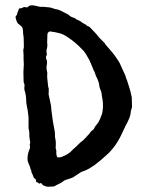

<svg xmlns="http://www.w3.org/2000/svg" viewBox="-20 -699 564 733"><path d="M163 14Q156 14 146 9Q141 6 138 1Q137 -2 133 1Q130 3 128 1Q125 -2 122 -3Q118 -3 118 -6Q118 -9 117 -11Q117 -14 115 -16Q109 -18 107 -26Q106 -29 105 -31.5Q104 -34 102 -37Q100 -41 100 -44Q99 -47 98.5 -49.5Q98 -52 96 -55Q95 -62 92 -68Q89 -74 87 -81Q85 -85 85 -92Q85 -110 91 -125Q96 -134 94 -143Q93 -147 94.5 -151Q96 -155 95 -159Q94 -163 93.5 -166Q93 -169 93 -173Q92 -175 92 -178Q92 -184 92 -190.5Q92 -197 90 -204Q89 -207 89 -213V-250Q88 -263 86 -276Q84 -289 81 -302Q81 -305 80.5 -308Q80 -311 80 -314Q80 -336 73 -357V-366Q75 -377 71 -383Q70 -387 70 -394V-395Q70 -405 69.5 -415Q69 -425 70 -435Q72 -453 70 -473Q70 -481 70 -489Q70 -497 69 -504V-510Q71 -515 71 -519Q71 -523 71 -527Q71 -539 70.5 -550.5Q70 -562 68 -573Q68 -576 68 -579.5Q68 -583 67 -586Q67 -593 62 -598L55 -604Q45 -610 42 -623Q41 -625 41 -626.5Q41 -628 40 -630Q38 -635 42 -639Q45 -643 46 -647Q46 -650 47 -652Q49 -655 50 -658Q51 -661 52 -665Q54 -668 55 -667Q62 -667 65 -669Q72 -674 80 -671Q82 -670 86 -672Q86 -672 86.5 -672Q87 -672 87 -673Q92 -678 98 -678.5Q104 -679 111 -678Q112 -678 113 -677.5Q114 -677 115 -677Q123 -675 130.5 -673.5Q138 -672 145 -673Q150 -673 155.5 -672Q161 -671 166 -671Q170 -671 173.5 -670Q177 -669 180 -668Q184 -667 187 -665.5Q190 -664 194 -664Q199 -663 202.5 -662Q206 -661 210 -659Q223 -652 236 -646Q242 -643 247 -638Q254 -633 259 -632Q260 -632 261 -631.5Q262 -631 263 -631Q264 -630 265 -630Q266 -630 267 -629Q272 -624 279.5 -621.5Q287 -619 292 -614Q294 -612 298 -610Q306 -607 312 -601Q314 -599 315 -599Q319 -599 324 -594L345 -572Q349 -568 351 -565Q356 -558 362 -552Q368 -546 374 -540Q376 -538 378.5 -535.5Q381 -533 382 -530Q383 -528 385 -526.5Q387 -525 388 -523Q399 -511 409.5 -498Q420 -485 429 -471Q434 -464 438 -456Q442 -448 445 -440Q448 -433 451.5 -426Q455 -419 458 -412Q461 -401 465 -392Q469 -379 473 -367Q477 -355 480 -341L483 -328Q483 -320 483.5 -311.5Q484 -303 484 -294Q484 -290 483.5 -287Q483 -284 481 -280Q479 -274 479 -269Q478 -259 474.5 -250Q471 -241 467 -233Q458 -217 451 -201Q449 -197 447.5 -193.5Q446 -190 444 -186L438 -174Q431 -160 421.5 -146.5Q412 -133 401 -121Q397 -116 391.5 -111.5Q386 -107 381 -102Q371 -93 361 -84.5Q351 -76 340 -68Q330 -61 319.5 -55Q309 -49 297 -45Q291 -44 285 -39Q279 -35 272.5 -31Q266 -27 259 -22Q256 -21 253 -19.5Q250 -18 246 -17Q243 -16 239.5 -15Q236 -14 233 -13Q229 -12 225.5 -10Q222 -8 219 -5Q212 0 204 3.5Q196 7 188 12Q186 13 181 13Q178 14 175 13.5Q172 13 169 13V14ZM203 -98Q213 -98 220 -102Q228 -105 235 -109Q242 -113 248 -118L260 -130Q270 -138 278.5 -147Q287 -156 297 -163Q299 -165 299 -165Q303 -169 306.5 -172.5Q310 -176 313 -180Q315 -182 318 -185Q321 -188 322 -190Q326 -197 333 -202Q338 -205 339 -208Q341 -213 344.5 -218Q348 -223 352 -227Q357 -233 362 -245L366 -255Q372 -269 372 -281Q373 -284 373 -290Q374 -305 371 -322Q370 -327 369 -332Q368 -337 368 -341Q367 -345 366.5 -348.5Q366 -352 364 -355Q362 -359 361 -363Q360 -367 359 -371Q359 -378 357 -383.5Q355 -389 353 -395Q350 -401 347 -407.5Q344 -414 342 -421L341 -425Q338 -429 336.5 -433.5Q335 -438 333 -442Q329 -451 325.5 -460Q322 -469 317 -477Q312 -486 306.5 -495Q301 -504 293 -511Q270 -536 240 -556Q222 -569 204 -573Q197 -575 188 -576.5Q179 -578 171 -579Q168 -579 166 -577Q161 -573 161 -567Q161 -560 160.5 -552.5Q160 -545 160 -537Q162 -523 159 -514Q158 -510 157.5 -506Q157 -502 158 -497Q160 -491 157 -486Q154 -480 157 -473Q161 -465 159 -453Q156 -441 159 -429Q160 -425 160.5 -421Q161 -417 160 -412Q160 -401 161.5 -390Q163 -379 164 -368Q164 -366 166 -362V-346Q166 -344 165.5 -341.5Q165 -339 166 -337Q168 -329 169.5 -320.5Q171 -312 173 -304Q173 -302 174 -299.5Q175 -297 175 -294Q175 -287 176 -280Q177 -273 178 -265Q181 -237 187 -208Q190 -196 190 -183Q190 -180 190 -176.5Q190 -173 191 -170Q193 -163 193 -156Q193 -149 193 -142Q193 -140 192.5 -137Q192 -134 193 -132Q195 -127 195 -122.5Q195 -118 195 -113Q195 -109 197 -103Q197 -98 203 -98Z"/></svg>

Font: Lacquer
Style: Regular
Weight: 400
Designer: Eli Block, Niki Polyocan
Version: Version 1.100